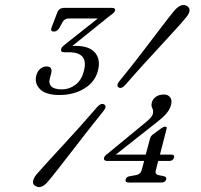

<svg xmlns="http://www.w3.org/2000/svg" viewBox="-20 -732 808 770"><path d="M581.5 -175.5Q584.5 -187 593.5 -193L627.5 -218Q636 -224 642 -224Q651 -224 648 -215L621.5 -112H667Q681 -112 678 -100Q674 -86.5 658.5 -86.5H614.5L605 -49Q600 -32.5 617 -29.5L636.5 -25.5Q649 -23 646.5 -12.5Q642.5 0 627.5 0H496Q480 0 484 -12.5Q487 -23.5 501 -25.5L524 -29.5Q543 -32.5 548 -49L558 -86.5H411Q394 -86.5 397.5 -100.5Q400.5 -108.5 414.5 -118L565 -242Q575.5 -250.5 583 -258.5Q590.5 -266.5 593 -275.5Q596 -288.5 590.8 -297.8Q585.5 -307 589 -321.5Q593 -335 605.5 -344Q618 -353 638 -353Q654 -353 662.5 -341.5Q671 -330 666 -311.5Q661.5 -295 649.8 -279.8Q638 -264.5 611 -243.5L444.5 -112H564.5ZM483.5 -392.5Q467 -374 455.5 -381.5Q444.5 -388.5 459.5 -407.5Q505.5 -463.5 549.8 -521.5Q594 -579.5 628.8 -625.2Q663.5 -671 681 -691.5Q708.5 -721.5 730.5 -707.5Q752 -693 726.5 -662.5Q714.5 -647.5 688.8 -619Q663 -590.5 628.8 -553.5Q594.5 -516.5 556.8 -475Q519 -433.5 483.5 -392.5ZM370 -303Q386 -320.5 398 -313Q410 -305.5 395 -287Q362 -246 328.5 -203Q295 -160 264.2 -120.2Q233.5 -80.5 209.2 -49.5Q185 -18.5 171.5 -3Q144.5 28.5 121.5 13.5Q110.5 7 112.5 -5.2Q114.5 -17.5 126 -32Q139 -47.5 165.8 -76.8Q192.5 -106 227.2 -143.5Q262 -181 299 -222.2Q336 -263.5 370 -303ZM372.5 -448Q361 -403 318.2 -377Q275.5 -351 219 -351Q163 -351 140 -374.8Q117 -398.5 126 -431Q130.5 -447 141.8 -456.2Q153 -465.5 166.5 -465.5Q192.5 -465.5 185 -436.5L179.5 -416Q174.5 -397 186.2 -385.2Q198 -373.5 228.5 -373.5Q257.5 -373.5 282.2 -391.8Q307 -410 316 -446Q337 -522.5 256 -522.5H238Q221.5 -522.5 225.5 -536Q227 -541.5 231.8 -546Q236.5 -550.5 243.5 -556L372.5 -658H255.5Q238.5 -658 230 -642L218.5 -620.5Q209.5 -605.5 196.5 -605.5Q180 -605.5 187 -622.5L210 -682.5Q217 -700.5 238.5 -700.5H428.5Q444.5 -700.5 441 -688Q438.5 -681 419 -667.5L270 -547.5Q277 -548 283 -548Q339 -548 361.8 -520Q384.5 -492 372.5 -448Z"/></svg>

Font: Fraunces 9pt S050 Light
Style: Italic
Weight: 300
Italic angle: -16°
Version: Version 1.000; ttfautohint (v1.8.3)